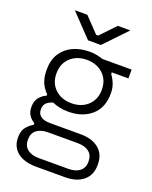

<svg xmlns="http://www.w3.org/2000/svg" viewBox="-162 -776 846 1066"><g transform="rotate(20 261.0 -243.0)"><path d="M186 202Q138 202 104.5 187.5Q71 173 53.5 146.5Q36 120 36 84Q36 42 55.5 20Q75 -2 94 -12V-22Q77 -31 62.5 -50.5Q48 -70 48 -102Q48 -137 66 -158.5Q84 -180 106 -188V-208L162 -167Q139 -163 120.5 -149Q102 -135 102 -107Q102 -79 121.5 -65.5Q141 -52 175 -52H356Q425 -52 464.5 -19.5Q504 13 504 72V78Q504 136 464.5 169Q425 202 356 202ZM358 152Q401 152 425.5 132.5Q450 113 450 76Q450 38 425.5 19Q401 0 358 0H184Q141 0 116.5 19Q92 38 92 76Q92 113 116.5 132.5Q141 152 184 152ZM383 -324Q383 -382 345.5 -417Q308 -452 249 -452Q190 -452 152.5 -417Q115 -382 115 -324Q115 -266 152.5 -231Q190 -196 249 -196Q308 -196 345.5 -231Q383 -266 383 -324ZM57 -322V-326Q57 -382 82 -421Q107 -460 150.5 -480Q194 -500 249 -500Q272 -500 292.5 -495.5Q313 -491 328 -486H500V-434H402V-424Q417 -404 427 -379Q437 -354 437 -322Q437 -237 384.5 -191.5Q332 -146 249 -146Q194 -146 150.5 -166.5Q107 -187 82 -226.5Q57 -266 57 -322ZM217 -556 91 -688H165L249 -600H261L345 -688H419L293 -556Z"/></g></svg>

Font: Space Grotesk Frontify Light
Style: Regular
Weight: 300
Designer: Florian Karsten
Version: Version 2.000